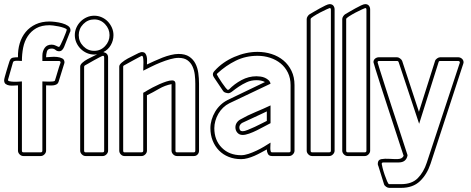

<svg xmlns="http://www.w3.org/2000/svg" viewBox="-22 -755 2277 929"><path d="M91 0Q81 0 73 -8Q65 -16 65 -26V-342Q57 -342 45.5 -341Q34 -340 23.5 -341.5Q13 -343 5.5 -348.5Q-2 -354 -2 -367Q-2 -371 1.5 -384Q5 -397 9.5 -412Q14 -427 18 -440Q22 -453 24 -459Q29 -474 40.5 -476Q52 -478 65 -478Q64 -514 73.5 -545.5Q83 -577 102.5 -600.5Q122 -624 151 -637.5Q180 -651 218 -651Q228 -651 245 -649Q262 -647 278.5 -642.5Q295 -638 307 -630Q319 -622 319 -609Q319 -602 316 -598L317 -601L287 -525V-526Q284 -518 278 -512.5Q272 -507 264 -507Q254 -507 246.5 -513.5Q239 -520 228 -520Q209 -520 205 -506Q201 -492 201 -478Q209 -478 224 -479.5Q239 -481 253.5 -479.5Q268 -478 279 -472.5Q290 -467 290 -453Q290 -450 288 -444V-445L262 -361Q259 -351 252 -347Q245 -343 236 -342Q227 -341 217.5 -341.5Q208 -342 201 -342V-26Q201 -16 193 -8Q185 0 175 0ZM175 -18Q183 -18 183 -26V-361Q187 -361 196.5 -360.5Q206 -360 216.5 -360Q227 -360 235 -361Q243 -362 244 -366Q245 -368 249 -382Q253 -396 258 -412Q263 -430 271 -452Q271 -460 263 -460H183V-485Q183 -507 194 -523Q205 -539 228 -539Q239 -539 249.5 -533.5Q260 -528 263 -528Q266 -528 272 -540Q278 -552 284.5 -567Q291 -582 296 -595.5Q301 -609 301 -612Q299 -616 288 -620Q277 -624 263 -627Q249 -630 236 -631.5Q223 -633 218 -633Q179 -633 153.5 -618.5Q128 -604 112 -579.5Q96 -555 90 -524Q84 -493 84 -460Q81 -460 74 -460.5Q67 -461 60 -461Q53 -461 47.5 -459.5Q42 -458 41 -454L17 -370Q15 -364 23.5 -362Q32 -360 44 -359.5Q56 -359 68 -360Q80 -361 84 -361V-26Q84 -18 91 -18Z M434 -491Q415 -491 398 -498.5Q381 -506 368 -519Q355 -532 347.5 -549Q340 -566 340 -585Q340 -604 347.5 -621Q355 -638 368 -651Q381 -664 398 -671.5Q415 -679 434 -679Q453 -679 470 -671.5Q487 -664 499.5 -651Q512 -638 519.5 -621Q527 -604 527 -585Q527 -559 514 -536.5Q501 -514 478 -503Q501 -498 501 -477V-26Q501 -16 493 -8Q485 0 475 0H392Q382 0 374 -8Q366 -16 366 -26V-433Q366 -442 376.5 -451.5Q387 -461 401 -468.5Q415 -476 428.5 -482.5Q442 -489 448 -492Q443 -491 434 -491ZM482 -477Q482 -485 476 -485Q474 -485 461 -478.5Q448 -472 433 -463.5Q418 -455 405 -447.5Q392 -440 388 -438L385 -433V-26Q385 -18 392 -18H475Q482 -18 482 -26ZM434 -509Q465 -509 486.5 -532Q508 -555 508 -585Q508 -615 486.5 -638Q465 -661 434 -661Q403 -661 381 -638.5Q359 -616 359 -585Q359 -554 381 -531.5Q403 -509 434 -509Z M689 -443Q704 -450 723.5 -459Q743 -468 763.5 -476Q784 -484 804.5 -489Q825 -494 842 -494Q874 -494 893.5 -481Q913 -468 923.5 -447.5Q934 -427 937.5 -401.5Q941 -376 941 -350V-26Q941 -15 934 -7.5Q927 0 916 0H834Q824 0 816 -8Q808 -16 808 -26V-348Q776 -342 747 -325Q718 -308 689 -294V-26Q689 -16 681 -8Q673 0 663 0H580Q570 0 562.5 -8Q555 -16 555 -26V-433Q555 -442 567.5 -452.5Q580 -463 596.5 -472Q613 -481 629 -488.5Q645 -496 652 -500L651 -499Q659 -503 664 -503Q676 -503 681 -496.5Q686 -490 688 -480.5Q690 -471 689.5 -460.5Q689 -450 689 -443ZM664 -485Q663 -485 650.5 -478Q638 -471 622.5 -463Q607 -455 593.5 -447Q580 -439 577 -438Q576 -438 575 -436Q574 -434 574 -433V-26Q574 -18 580 -18H663Q671 -18 671 -26V-306Q676 -308 680.5 -311Q685 -314 690 -317Q700 -323 716 -331.5Q732 -340 749 -347.5Q766 -355 782.5 -360.5Q799 -366 811 -366Q827 -366 827 -350V-26Q827 -18 834 -18H916Q923 -18 923 -26V-350Q923 -371 920.5 -393Q918 -415 909.5 -433.5Q901 -452 885 -463.5Q869 -475 842 -475Q824 -475 801 -468.5Q778 -462 754.5 -452.5Q731 -443 709 -432Q687 -421 671 -413Q671 -417 671.5 -429Q672 -441 672 -453.5Q672 -466 670.5 -475.5Q669 -485 664 -485Z M1287 -159Q1275 -153 1257.5 -143.5Q1240 -134 1221 -124.5Q1202 -115 1183.5 -108.5Q1165 -102 1152 -102Q1136 -102 1126.5 -113Q1117 -124 1117 -139Q1117 -151 1123.5 -161Q1130 -171 1141 -177Q1176 -197 1213.5 -212.5Q1251 -228 1287 -245ZM1384 -343Q1384 -377 1371 -403.5Q1358 -430 1336 -448Q1314 -466 1285 -475.5Q1256 -485 1224 -485Q1167 -485 1119 -461.5Q1071 -438 1030 -400Q1027 -397 1027 -395Q1028 -392 1035.5 -380Q1043 -368 1052 -354.5Q1061 -341 1069.5 -330.5Q1078 -320 1081 -320L1086 -322Q1112 -349 1146.5 -367.5Q1181 -386 1219 -386Q1228 -386 1239 -384.5Q1250 -383 1260 -378.5Q1270 -374 1277.5 -367Q1285 -360 1287 -350L1087 -255Q1071 -247 1057.5 -234Q1044 -221 1034.5 -204.5Q1025 -188 1020 -170Q1015 -152 1015 -135Q1015 -77 1051 -40.5Q1087 -4 1145 -4Q1161 -4 1180.5 -10.5Q1200 -17 1219 -26Q1238 -35 1255.5 -45.5Q1273 -56 1287 -65Q1287 -62 1286.5 -54Q1286 -46 1286 -38Q1286 -30 1287.5 -24Q1289 -18 1294 -18H1377Q1384 -18 1384 -26ZM1403 -26Q1403 -16 1395 -8Q1387 0 1377 0H1294Q1280 0 1274.5 -10Q1269 -20 1269 -32Q1256 -25 1240.5 -16.5Q1225 -8 1209 -1Q1193 6 1176.5 10.5Q1160 15 1145 15Q1112 15 1084.5 4Q1057 -7 1037.5 -27Q1018 -47 1007 -74.5Q996 -102 996 -135Q996 -155 1002 -175.5Q1008 -196 1019 -214.5Q1030 -233 1045.5 -247.5Q1061 -262 1079 -271L1260 -358Q1251 -363 1240.5 -365Q1230 -367 1219 -367Q1193 -367 1171.5 -357Q1150 -347 1133 -335.5Q1116 -324 1103.5 -314Q1091 -304 1083 -304Q1078 -304 1069.5 -306.5Q1061 -309 1058 -314L1013 -381Q1008 -388 1008 -395Q1008 -404 1017 -413Q1055 -455 1111.5 -479.5Q1168 -504 1224 -504Q1260 -504 1292.5 -493.5Q1325 -483 1349.5 -462.5Q1374 -442 1388.5 -412Q1403 -382 1403 -343ZM1269 -216 1233 -199 1151 -161Q1145 -158 1140.5 -152Q1136 -146 1136 -139Q1136 -120 1152 -120Q1161 -120 1177 -126.5Q1193 -133 1210.5 -141Q1228 -149 1244 -157.5Q1260 -166 1269 -170Z M1579 -709Q1579 -716 1573 -716Q1572 -716 1557.5 -709.5Q1543 -703 1526 -694Q1509 -685 1495 -676Q1481 -667 1481 -663V-26Q1481 -18 1488 -18H1571Q1579 -18 1579 -26ZM1597 -26Q1597 -16 1589 -8Q1581 0 1571 0H1488Q1478 0 1470 -8Q1462 -16 1462 -26V-663Q1462 -669 1466.5 -676Q1471 -683 1476 -686Q1483 -690 1496.5 -698Q1510 -706 1524.5 -714Q1539 -722 1552.5 -728.5Q1566 -735 1573 -735Q1585 -735 1591 -727.5Q1597 -720 1597 -709Z M1751 -709Q1751 -716 1745 -716Q1744 -716 1729.5 -709.5Q1715 -703 1698 -694Q1681 -685 1667 -676Q1653 -667 1653 -663V-26Q1653 -18 1660 -18H1743Q1751 -18 1751 -26ZM1769 -26Q1769 -16 1761 -8Q1753 0 1743 0H1660Q1650 0 1642 -8Q1634 -16 1634 -26V-663Q1634 -669 1638.5 -676Q1643 -683 1648 -686Q1655 -690 1668.5 -698Q1682 -706 1696.5 -714Q1711 -722 1724.5 -728.5Q1738 -735 1745 -735Q1757 -735 1763 -727.5Q1769 -720 1769 -709Z M1899 -478Q1906 -478 1914 -472Q1922 -466 1924 -460L2005 -214L2083 -460Q2085 -467 2093 -472.5Q2101 -478 2108 -478H2194Q2205 -478 2213 -471Q2221 -464 2221 -453Q2221 -450 2219 -444V-445L2061 38Q2044 89 2010 121.5Q1976 154 1919 154H1861Q1854 154 1846 148.5Q1838 143 1836 136L1808 46V47Q1806 44 1806 37Q1806 18 1823 15Q1840 12 1861.5 13.5Q1883 15 1903.5 14.5Q1924 14 1931 -1Q1928 -10 1916 -46.5Q1904 -83 1888 -132.5Q1872 -182 1853.5 -238Q1835 -294 1820 -341Q1805 -388 1795 -420Q1785 -452 1785 -454Q1785 -465 1793 -471.5Q1801 -478 1812 -478ZM1812 -460Q1805 -460 1805 -453Q1805 -451 1815 -420Q1825 -389 1840 -341.5Q1855 -294 1873 -239Q1891 -184 1907.5 -134.5Q1924 -85 1935.5 -48.5Q1947 -12 1950 -4Q1944 31 1907 31H1833Q1825 31 1825 38Q1825 41 1829 57Q1833 73 1839 90.5Q1845 108 1851 122Q1857 136 1861 136H1919Q1971 136 1999.5 107Q2028 78 2043 32L2203 -452Q2203 -460 2194 -460H2108Q2101 -460 2100 -454L2006 -156L1907 -454Q1905 -460 1899 -460Z"/></svg>

Font: RonaldsonGothicLicht
Style: Regular
Weight: 400
Designer: Mr. Robertson for MacKellar, Smiths & Jordan Co. Philadelphia
Foundry: CAT-Fonts Peter Wiegel
Version: 1.000